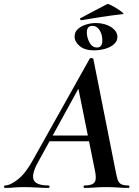

<svg xmlns="http://www.w3.org/2000/svg" viewBox="-58 -922 683 942"><path d="M-34 0Q-38 0 -38 -6Q-38 -12 -34 -12Q-8 -12 30 -42Q68 -72 103 -136L382 -634Q384 -638 391.5 -637Q399 -636 400 -633L509 -84Q514 -57 519 -41Q524 -25 536 -18.5Q548 -12 573 -12Q577 -12 577 -6Q577 0 573 0Q547 0 520.5 -2Q494 -4 462 -4Q431 -4 406.5 -2Q382 0 356 0Q352 0 352 -6Q352 -12 356 -12Q394 -12 405.5 -27Q417 -42 408 -84L323 -505L379 -582L130 -129Q107 -88 104.5 -62Q102 -36 121 -24Q140 -12 181 -12Q185 -12 185 -6Q185 0 180 0Q157 0 123.5 -2Q90 -4 58 -4Q29 -4 10.5 -2Q-8 0 -34 0ZM171 -229 186 -257H405L407 -229ZM402 -675Q358 -675 333 -696Q308 -717 308 -743Q308 -765 324 -779.5Q340 -794 364 -801.5Q388 -809 412 -809Q456 -809 487 -789Q518 -769 518 -741Q518 -720 501 -705Q484 -690 457.5 -682.5Q431 -675 402 -675ZM418 -689Q444 -689 444 -723Q444 -752 431 -773.5Q418 -795 395 -795Q368 -795 368 -763Q368 -738 381 -713.5Q394 -689 418 -689ZM342 -823Q338 -822 335.5 -827Q333 -832 337 -833Q377 -854 404 -868.5Q431 -883 468 -902Q472 -904 486 -897Q500 -890 516 -880Q532 -870 542 -861.5Q552 -853 546 -853Q485 -846 437 -838.5Q389 -831 342 -823Z"/></svg>

Font: Cormorant Infant Light
Style: Italic
Weight: 300
Italic angle: -10°
Designer: Christian Thalmann (Catharsis Fonts)
Foundry: Catharsis Fonts
Version: Version 4.001